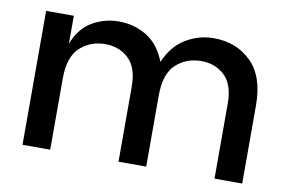

<svg xmlns="http://www.w3.org/2000/svg" viewBox="-64 -669 1165 778"><g transform="rotate(10 518.5 -280.0)"><path d="M973 0H859V-309Q859 -387 820.5 -423.5Q782 -460 724 -460Q663 -460 620.5 -421Q578 -382 578 -293V0H464V-309Q464 -387 425.5 -423.5Q387 -460 329 -460Q268 -460 225.5 -421Q183 -382 183 -293V0H69V-551H183V-436Q208 -501 258 -530.5Q308 -560 368 -560Q431 -560 482.5 -528.5Q534 -497 561 -428Q590 -496 643.5 -528Q697 -560 758 -560Q851 -560 912 -500.5Q973 -441 973 -321Z"/></g></svg>

Font: Ulagadi Sans Medium
Style: Regular
Weight: 500
Designer: Ninad Kale (Devanagari), Jonny Pinhorn (Latin)
Foundry: Indian Type Foundry
Version: Version 3.01;March 29, 2020;FontCreator 12.0.0.2522 64-bit; 